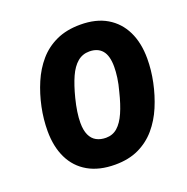

<svg xmlns="http://www.w3.org/2000/svg" viewBox="-123 -786 887 910"><g transform="rotate(-20 321.0 -331.0)"><path d="M306.8 9.8Q226.4 9.8 170.9 -22Q115.4 -53.8 87.1 -112.1Q58.8 -170.4 58.8 -249.4Q58.8 -278.6 61.9 -308.4Q65 -338.2 71.2 -368Q84 -429.2 107.4 -484Q130.8 -538.8 167 -580.8Q203.2 -622.8 254.9 -646.7Q306.6 -670.6 376.2 -670.6Q455.6 -670.6 509.8 -638.5Q564 -606.4 592.2 -548.4Q620.4 -490.4 620.4 -411.2Q620.4 -382.4 617.3 -353.1Q614.2 -323.8 608 -294Q595.2 -232.8 572 -177.8Q548.8 -122.8 512.7 -80.6Q476.6 -38.4 425.9 -14.3Q375.2 9.8 306.8 9.8ZM309 -124.8Q342.8 -124.8 367 -146.1Q391.2 -167.4 409.4 -208.6Q427.6 -249.8 441.8 -308.2Q451.6 -343.8 455.7 -373.9Q459.8 -404 459.8 -428.4Q459.8 -484.2 437.5 -510.4Q415.2 -536.6 373 -536.6Q338.6 -536.6 313.1 -515.1Q287.6 -493.6 269.3 -452.9Q251 -412.2 235.8 -352.4Q227 -317.8 222.6 -287.6Q218.2 -257.4 218.2 -233Q218.2 -195.2 229.3 -171.1Q240.4 -147 261 -135.9Q281.6 -124.8 309 -124.8Z"/></g></svg>

Font: Work Sans
Style: Italic
Weight: 400
Italic angle: -13°
Designer: Wei Huang
Foundry: Wei Huang
Version: Version 2.012